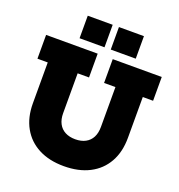

<svg xmlns="http://www.w3.org/2000/svg" viewBox="-170 -1118 1181 1270"><g transform="rotate(20 421.0 -483.0)"><path d="M483 -765H828V-597.5H755.5V-310.5Q755.5 -211 715 -138.8Q674.5 -66.5 599.2 -27.8Q524 11 420 11Q317 11 242.2 -27.8Q167.5 -66.5 127 -138.8Q86.5 -211 86.5 -310.5V-597.5H14V-765H377V-597.5H297V-317Q297 -274 313 -243.8Q329 -213.5 359 -197.8Q389 -182 430.5 -182Q472.5 -182 502.2 -198Q532 -214 547.5 -244Q563 -274 563 -317V-597.5H483ZM229.5 -978.5H405V-820H229.5ZM449 -978.5H625V-820H449Z"/></g></svg>

Font: Hepta Slab ExtraBold
Style: Regular
Weight: 800
Designer: Michael LaGattuta
Foundry: Michael LaGattuta
Version: Version 1.102